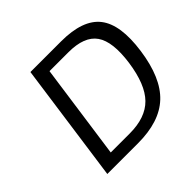

<svg xmlns="http://www.w3.org/2000/svg" viewBox="-170 -881 1063 1063"><g transform="rotate(-45 361.5 -350.0)"><path d="M339.8 0H100.1L198.2 -700.2H438.5Q607.9 -700.2 673.1 -616.9Q738.3 -533.7 712.4 -350.1Q686.5 -166.5 597.9 -83.3Q509.3 0 339.8 0ZM424.3 -628.9H276.4L197.8 -70.8H346.2Q470.7 -70.8 534.9 -136.5Q599.1 -202.1 620.1 -350.1Q640.6 -497.1 594.7 -563Q548.8 -628.9 424.3 -628.9Z"/></g></svg>

Font: Fivo Sans
Style: Italic
Weight: 400
Designer: Alexander Slobzheninov
Foundry: Alexander Slobzheninov
Version: 1.0